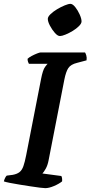

<svg xmlns="http://www.w3.org/2000/svg" viewBox="-30 -976 470 996"><path d="M205 0Q198 0 177 -2.5Q156 -5 127.5 -9.5Q99 -14 70.5 -18.5Q42 -23 20 -27.5Q-2 -32 -10 -35Q-8 -44 -3.5 -53Q1 -62 5 -65L36 -69Q58 -73 71 -83Q84 -93 91.5 -114.5Q99 -136 106 -172L183 -566Q192 -613 203.5 -628.5Q215 -644 217 -645H120Q118 -648 115.5 -655Q113 -662 113 -671Q120 -678 134 -685.5Q148 -693 162 -698.5Q176 -704 181 -704H411Q414 -700 417.5 -689Q421 -678 419 -663L370 -650Q337 -642 324.5 -623Q312 -604 304 -564L222 -144Q217 -118 207 -100.5Q197 -83 190 -76L288 -63Q291 -59 292 -50Q293 -41 292 -35Q276 -22 250 -11Q224 0 205 0ZM281 -789Q269 -789 254.5 -805.5Q240 -822 229 -843Q218 -864 218 -878Q218 -889 232 -902.5Q246 -916 266 -928Q286 -940 305.5 -948Q325 -956 335 -956Q347 -956 360.5 -939Q374 -922 383.5 -900.5Q393 -879 393 -865Q393 -854 379.5 -840.5Q366 -827 347 -815.5Q328 -804 309.5 -796.5Q291 -789 281 -789Z"/></svg>

Font: Texturina Medium 12pt
Style: Bold Italic
Weight: 700
Italic angle: -11°
Version: Version 1.002